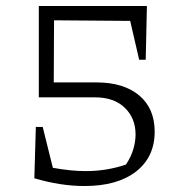

<svg xmlns="http://www.w3.org/2000/svg" viewBox="-20 -615 611 643"><path d="M263 8Q183 8 95 -18L100 -190H123L157 -53Q218 -42 267 -42Q338 -42 402 -64Q419 -90 426.5 -115.5Q434 -141 434 -165Q434 -219 398 -254Q362 -289 298 -289H110V-595H472L468 -415H446L416 -545L161 -547L160 -339H303Q394 -339 446 -295.5Q498 -252 498 -174Q498 -89 435.5 -40.5Q373 8 263 8Z"/></svg>

Font: Piazzolla Light
Style: Regular
Weight: 300
Designer: Juan Pablo del Peral
Foundry: Huerta Tipografica
Version: Version 1.330